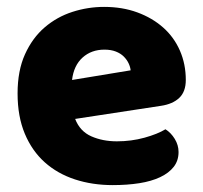

<svg xmlns="http://www.w3.org/2000/svg" viewBox="-20 -521 589 557"><path d="M198 -176Q212 -140 245 -125.5Q278 -111 319 -111Q361 -111 399 -121.5Q437 -132 460 -146Q476 -136 487 -118Q498 -100 498 -80Q498 -55 484 -37Q470 -19 444.5 -7Q419 5 384 10.5Q349 16 307 16Q248 16 197.5 -0.5Q147 -17 110 -50Q73 -83 52 -133Q31 -183 31 -250Q31 -316 52.5 -363.5Q74 -411 109.5 -441.5Q145 -472 190 -486.5Q235 -501 282 -501Q335 -501 378.5 -485Q422 -469 453.5 -441Q485 -413 502 -374Q519 -335 519 -289Q519 -255 500 -237Q481 -219 447 -214ZM189 -289 359 -317Q358 -327 353 -337.5Q348 -348 339 -357Q330 -366 316 -371.5Q302 -377 283 -377Q245 -377 219.5 -354Q194 -331 189 -289Z"/></svg>

Font: Baloo 2 Latin ExtraBold
Style: Regular
Weight: 400
Designer: Sarang Kulkarni and Ek Type
Foundry: Ek Type
Version: Version 1.001